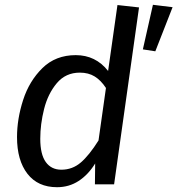

<svg xmlns="http://www.w3.org/2000/svg" viewBox="-20 -769 740 801"><path d="M560 -738 456 0H376L377 -87Q348 -40 308 -14Q268 12 218 12Q138 12 94.5 -44Q51 -100 51 -197Q51 -273 76.5 -352Q102 -431 157 -485Q212 -539 296 -539Q379 -539 431 -473L470 -748ZM148 -190Q148 -125 171 -93Q194 -61 236 -61Q282 -61 317 -91Q352 -121 391 -183L422 -402Q401 -434 375 -450Q349 -466 313 -466Q254 -466 217 -422Q180 -378 164 -314.5Q148 -251 148 -190ZM700 -739 628 -555 576 -563 618 -749Z"/></svg>

Font: FiraGO
Style: Italic
Weight: 400
Italic angle: -8°
Designer: bBox Type GmbH
Foundry: bBox Type GmbH
Version: Version 1.001